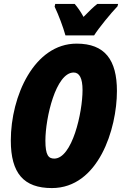

<svg xmlns="http://www.w3.org/2000/svg" viewBox="-20 -947 621 977"><path d="M313 -767H459C482 -804 546 -882 578 -915L581 -927H475C457 -913 434 -891 405 -861C390 -889 374 -911 360 -927H261L258 -913C279 -869 301 -810 313 -767ZM244 10C481 10 575 -291 575 -484C575 -642 514 -725 370 -725C154 -725 35 -458 35 -232C35 -65 101 10 244 10ZM256 -140C227 -140 211 -157 211 -231C211 -347 264 -578 355 -578C384 -578 400 -549 400 -489C400 -373 347 -140 256 -140Z"/></svg>

Font: Noto Sans UI Condensed Black
Style: Italic
Weight: 900
Width: 3
Italic angle: -192°
Designer: Monotype Design Team
Foundry: Monotype Imaging Inc.
Version: Version 1.901